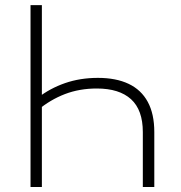

<svg xmlns="http://www.w3.org/2000/svg" viewBox="-20 -748 725 768"><path d="M371.6 -436.5Q444.3 -436.5 494.6 -412.6Q544.9 -388.7 571 -340.6Q597.2 -292.5 597.2 -219.7V0H551.3V-219.7Q551.3 -308.1 504.2 -351.1Q457 -394 367.2 -394Q297.9 -394 239.5 -371.6Q181.2 -349.1 131.3 -307.6V-356.9Q179.7 -394.5 240 -415.5Q300.3 -436.5 371.6 -436.5ZM147.5 -727.5V0H102.1V-727.5Z"/></svg>

Font: Inter 16pt ExtraLight
Style: Regular
Weight: 250
Version: Version 4.001;git-66647c0bb